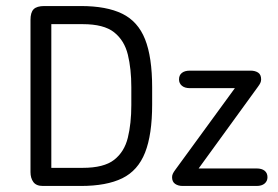

<svg xmlns="http://www.w3.org/2000/svg" viewBox="-20 -616 921 636"><path d="M81 -46Q81 -26 90.5 -13Q100 0 122 0H248Q333 0 385 -25.5Q437 -51 460.5 -110.5Q484 -170 484 -270V-326Q484 -427 460.5 -486Q437 -545 385 -570.5Q333 -596 248 -596H127Q102 -596 91.5 -585.5Q81 -575 81 -550ZM150 -60V-536H254Q324 -536 358 -509Q392 -482 403.5 -435Q415 -388 415 -327V-268Q415 -207 403.5 -160Q392 -113 358 -86.5Q324 -60 254 -60ZM638 -58 834 -328Q840 -336 842.5 -341.5Q845 -347 845 -353Q845 -369 835 -375.5Q825 -382 810 -382H609Q592 -382 582.5 -374.5Q573 -367 573 -353Q573 -340 582.5 -332Q592 -324 609 -324H758L561 -54Q555 -46 552.5 -40.5Q550 -35 550 -29Q550 -14 560 -7Q570 0 585 0H830Q847 0 856.5 -8Q866 -16 866 -29Q866 -43 856.5 -50.5Q847 -58 830 -58Z"/></svg>

Font: Beiruti
Style: Regular
Weight: 400
Designer: Arlette Boutros
Foundry: Boutros
Version: Version 1.41